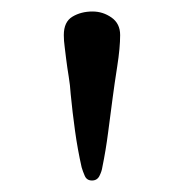

<svg xmlns="http://www.w3.org/2000/svg" viewBox="-20 -785 320 334"><path d="M189 -724Q189 -702 184 -670Q179 -638 176 -615Q172 -585 168 -554Q164 -523 158 -494Q157 -487 153 -479Q149 -471 140 -471Q131 -471 127.5 -479Q124 -487 122 -494Q115 -525 110.5 -557.5Q106 -590 103 -621Q102 -637 99.5 -652Q97 -667 95 -683Q94 -693 92.5 -703.5Q91 -714 91 -724Q91 -747 106 -756Q121 -765 141 -765Q159 -765 174 -754.5Q189 -744 189 -724Z"/></svg>

Font: Kaisei Decol Medium
Style: Regular
Weight: 500
Designer: Font-Kai, 金井和夫
Foundry: KAZUO KANAI
Version: Version 5.003